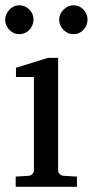

<svg xmlns="http://www.w3.org/2000/svg" viewBox="-26 -716 356 736"><path d="M34.2 0V-39.1L83 -42Q92.3 -43 98.1 -48.8Q104 -54.7 104 -64V-420.9H35.2V-456.1L157.2 -494.1H196.8V-64Q196.8 -54.7 202.9 -48.8Q209 -43 217.8 -42L269 -39.1V0ZM102.5 -641.1Q102.5 -629.9 98.1 -619.6Q93.8 -609.4 86.4 -601.6Q79.1 -593.8 69.1 -589.4Q59.1 -585 47.9 -585Q36.6 -585 26.9 -589.4Q17.1 -593.8 9.8 -601.6Q2.4 -609.4 -2 -619.1Q-6.3 -628.9 -6.3 -640.1Q-6.3 -650.9 -2 -660.9Q2.4 -670.9 9.8 -678.7Q17.1 -686.5 26.9 -691.2Q36.6 -695.8 47.9 -695.8Q59.1 -695.8 69.1 -691.4Q79.1 -687 86.4 -679.7Q93.8 -672.4 98.1 -662.4Q102.5 -652.3 102.5 -641.1ZM309.6 -641.1Q309.6 -629.9 305.4 -619.6Q301.3 -609.4 293.9 -601.6Q286.6 -593.8 276.9 -589.4Q267.1 -585 255.9 -585Q244.6 -585 234.6 -589.4Q224.6 -593.8 217 -601.6Q209.5 -609.4 205.1 -619.6Q200.7 -629.9 200.7 -641.1Q200.7 -651.4 205.1 -661.4Q209.5 -671.4 217.3 -679Q225.1 -686.5 234.9 -691.2Q244.6 -695.8 255.9 -695.8Q267.1 -695.8 276.9 -691.4Q286.6 -687 293.9 -679.4Q301.3 -671.9 305.4 -661.9Q309.6 -651.9 309.6 -641.1Z"/></svg>

Font: BabelStone Ogham Pictish
Style: Italic
Weight: 400
Italic angle: -30°
Designer: Andrew West
Foundry: BabelStone
Version: Version 1.02 March 14, 2022